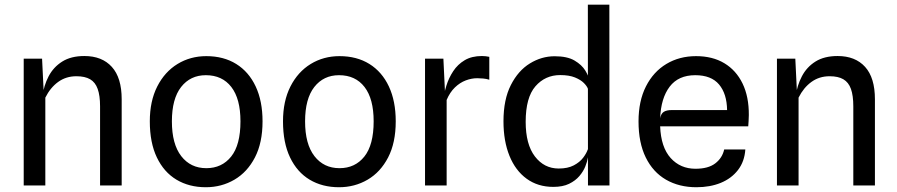

<svg xmlns="http://www.w3.org/2000/svg" viewBox="-20 -798 3861 826"><path d="M82 0V-545.5H161L171 -340L162 -381.5Q168.5 -430 189.2 -469.8Q210 -509.5 247.8 -533.2Q285.5 -557 343 -557Q419 -557 461.2 -510.2Q503.5 -463.5 503.5 -371V0H410.5V-340.5Q410.5 -387 400.2 -415.5Q390 -444 367.8 -457Q345.5 -470 308.5 -470Q264 -470 230.2 -445.5Q196.5 -421 175 -378V0Z M865.5 7.5Q793.5 7.5 739.2 -25Q685 -57.5 654.8 -120.8Q624.5 -184 624.5 -276Q624.5 -363 656.5 -426Q688.5 -489 743.8 -522.8Q799 -556.5 867.5 -556.5Q942 -556.5 996.2 -522.8Q1050.5 -489 1080 -426Q1109.5 -363 1109.5 -276Q1109.5 -184 1076.8 -120.8Q1044 -57.5 988.5 -25Q933 7.5 865.5 7.5ZM867.5 -74.5Q934.5 -74.5 974.5 -124.5Q1014.5 -174.5 1014.5 -276Q1014.5 -373 975.2 -423.8Q936 -474.5 865.5 -474.5Q799 -474.5 759.2 -423.8Q719.5 -373 719.5 -276Q719.5 -178 759.8 -126.2Q800 -74.5 867.5 -74.5Z M1438.5 7.5Q1366.5 7.5 1312.2 -25Q1258 -57.5 1227.8 -120.8Q1197.5 -184 1197.5 -276Q1197.5 -363 1229.5 -426Q1261.5 -489 1316.8 -522.8Q1372 -556.5 1440.5 -556.5Q1515 -556.5 1569.2 -522.8Q1623.5 -489 1653 -426Q1682.5 -363 1682.5 -276Q1682.5 -184 1649.8 -120.8Q1617 -57.5 1561.5 -25Q1506 7.5 1438.5 7.5ZM1440.5 -74.5Q1507.5 -74.5 1547.5 -124.5Q1587.5 -174.5 1587.5 -276Q1587.5 -373 1548.2 -423.8Q1509 -474.5 1438.5 -474.5Q1372 -474.5 1332.2 -423.8Q1292.5 -373 1292.5 -276Q1292.5 -178 1332.8 -126.2Q1373 -74.5 1440.5 -74.5Z M1808.5 0V-545.5H1887.5L1897.5 -336L1886.5 -364.5Q1890 -395.5 1900.2 -429Q1910.5 -462.5 1929.8 -491.8Q1949 -521 1979.2 -539Q2009.5 -557 2053.5 -557Q2062 -557 2069.8 -556Q2077.5 -555 2085 -553.5V-455Q2072.5 -459 2058.8 -460.2Q2045 -461.5 2033 -461.5Q2008.5 -461.5 1983.5 -452Q1958.5 -442.5 1937 -421.8Q1915.5 -401 1901.5 -368V0Z M2360.5 6Q2294 6 2245.8 -29Q2197.5 -64 2171.8 -127.5Q2146 -191 2146 -276Q2146 -370 2177.8 -432.2Q2209.5 -494.5 2259.8 -525.2Q2310 -556 2366 -556Q2420.5 -556 2451.8 -537.5Q2483 -519 2497.8 -494.8Q2512.5 -470.5 2515.5 -453L2545 -448L2509 -416.5Q2505.5 -427 2492 -440.8Q2478.5 -454.5 2453.5 -464.8Q2428.5 -475 2390 -475Q2325.5 -475 2283.5 -426.8Q2241.5 -378.5 2241.5 -274Q2241.5 -177 2281.2 -125Q2321 -73 2383.5 -73Q2422.5 -73 2448.2 -86.5Q2474 -100 2488.8 -119.5Q2503.5 -139 2509 -156L2514 -138L2509 -119.5Q2506.5 -103 2498 -81.8Q2489.5 -60.5 2472.5 -40.5Q2455.5 -20.5 2428.2 -7.2Q2401 6 2360.5 6ZM2509.5 0 2509 -778H2601.5L2602 0Z M2976 7.5Q2901.5 7.5 2845.2 -25Q2789 -57.5 2758 -120.8Q2727 -184 2727 -275.5Q2727 -363.5 2759 -426.5Q2791 -489.5 2847 -523Q2903 -556.5 2974.5 -556.5Q3045.5 -556.5 3096.2 -526Q3147 -495.5 3174.5 -438.8Q3202 -382 3201.5 -303Q3201.5 -287 3200.5 -276.5Q3199.5 -266 3199 -254.5H2820Q2823.5 -164.5 2865.2 -118.2Q2907 -72 2972 -72Q3027 -72 3057.2 -95.2Q3087.5 -118.5 3095.5 -155H3186.5Q3183 -103 3154.8 -66.5Q3126.5 -30 3080.5 -11.2Q3034.5 7.5 2976 7.5ZM2869.5 -324.5H3108Q3107 -394.5 3073.5 -434.5Q3040 -474.5 2971 -474.5Q2898.5 -474.5 2861 -425.2Q2823.5 -376 2820 -289.5Q2824 -310 2836.2 -317.2Q2848.5 -324.5 2869.5 -324.5Z M3322.5 0V-545.5H3401.5L3411.5 -340L3402.5 -381.5Q3409 -430 3429.8 -469.8Q3450.5 -509.5 3488.2 -533.2Q3526 -557 3583.5 -557Q3659.5 -557 3701.8 -510.2Q3744 -463.5 3744 -371V0H3651V-340.5Q3651 -387 3640.8 -415.5Q3630.5 -444 3608.2 -457Q3586 -470 3549 -470Q3504.5 -470 3470.8 -445.5Q3437 -421 3415.5 -378V0Z"/></svg>

Font: Spline Sans
Style: Regular
Weight: 400
Designer: Eben Sorkin, Mirko Velimirovic
Foundry: Sorkin Type
Version: Version 1.001